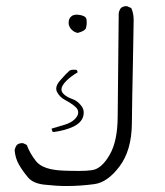

<svg xmlns="http://www.w3.org/2000/svg" viewBox="-20 -441 540 627"><path d="M260.7 -349.6Q263.2 -358.9 263.2 -366Q263.2 -373 262.7 -377Q261.7 -381.3 259.3 -384.3Q254.9 -388.7 246.1 -391.1Q236.3 -393.1 231 -393.1Q220.2 -393.1 214.4 -388.7Q204.1 -381.3 204.1 -367.2Q204.1 -360.8 205.6 -357.4Q207 -354 208 -352.1Q210 -348.1 213.9 -344.2Q222.7 -335.4 233.9 -333.5Q251.5 -338.4 257.8 -344.7Q260.3 -347.2 260.7 -349.6ZM253.4 -73.7Q253.4 -85 246.1 -94.7Q233.9 -111.3 217.3 -117.2Q196.3 -124.5 186.5 -135.3Q180.7 -141.6 180.7 -148.9Q180.7 -160.6 196 -176.3Q211.4 -191.9 233.4 -204.6Q233.4 -204.6 233.4 -204.6Q233.4 -209 230 -212.9Q225.1 -213.4 221.2 -213.4Q210.4 -213.4 206.1 -209.5Q197.3 -202.1 176.3 -178.2Q163.6 -163.6 163.6 -151.9Q163.6 -147 165.5 -142.1Q174.3 -124 192.9 -114.3Q217.3 -101.1 228 -90.3Q235.4 -83 235.4 -74.2Q235.4 -63 224.1 -51.8Q212.9 -40.5 191.4 -33.7Q169.9 -26.9 148.4 -21L150.9 -11.7L155.3 -9.8Q193.8 -15.1 220.2 -27.8Q245.1 -40 251.5 -60.1Q253.4 -67.4 253.4 -73.7ZM195.3 166.5Q242.7 166.5 288.6 160.2Q331.5 154.3 370.6 102.1Q409.7 49.8 410.6 -36.6Q411.6 -123 414.1 -237.8Q416.5 -352.5 416.5 -375.2Q416.5 -397.9 408.7 -414.6L396 -420.4Q394.5 -420.9 392.6 -420.9Q382.3 -420.9 375 -415Q369.1 -407.2 367.7 -397.9L364.3 -59.1Q363.8 20 338.4 64Q312 110.4 280.3 114.7Q263.2 117.2 237.8 117.2Q212.4 117.2 187.5 116.2Q120.1 113.8 97.7 85.4Q77.6 60.1 67.4 32.2L56.2 26.9Q54.2 26.4 52.7 26.4Q42 26.4 35.2 32.2Q29.8 39.6 27.8 49.3Q29.8 75.2 41.7 96.2Q53.7 117.2 71.8 138.7Q88.4 158.2 125.5 162.1Q165.5 166.5 195.3 166.5Z"/></svg>

Font: NaikaiFont
Style: Light
Weight: 300
Version: Version 1.89